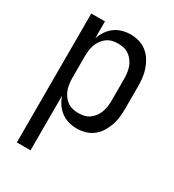

<svg xmlns="http://www.w3.org/2000/svg" viewBox="-180 -631 859 948"><g transform="rotate(30 250.0 -156.5)"><path d="M64 215V-520H142V-424Q150 -447 163.5 -467Q177 -487 196 -501Q215 -515 238 -521.5Q261 -528 285 -528Q310 -528 334 -521Q358 -514 377.5 -498.5Q397 -483 410 -462Q423 -441 431 -417.5Q439 -394 441.5 -369.5Q444 -345 444 -320V-200Q444 -175 441.5 -150.5Q439 -126 431 -102.5Q423 -79 410 -58Q397 -37 377.5 -21.5Q358 -6 334 1Q310 8 285 8Q261 8 238 1.5Q215 -5 196 -19Q177 -33 163.5 -53Q150 -73 142 -96V215ZM254 -62Q271 -62 287.5 -66Q304 -70 317.5 -80Q331 -90 341 -104Q351 -118 356.5 -134Q362 -150 364 -166.5Q366 -183 366 -200V-320Q366 -337 364 -353.5Q362 -370 356.5 -386Q351 -402 341 -416Q331 -430 317.5 -440Q304 -450 287.5 -454Q271 -458 254 -458Q237 -458 220.5 -454Q204 -450 190.5 -440Q177 -430 167 -416Q157 -402 151.5 -386Q146 -370 144 -353.5Q142 -337 142 -320V-200Q142 -183 144 -166.5Q146 -150 151.5 -134Q157 -118 167 -104Q177 -90 190.5 -80Q204 -70 220.5 -66Q237 -62 254 -62Z"/></g></svg>

Font: Moesevka
Style: Regular
Weight: 400
Monospace: yes
Designer: Belleve Invis
Foundry: Belleve Invis
Version: Version 32.5.0; ttfautohint (v1.8.4)